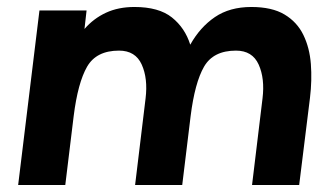

<svg xmlns="http://www.w3.org/2000/svg" viewBox="-20 -530 944 550"><path d="M32 0 93 -500H228L222 -447Q248 -477 283.5 -493.5Q319 -510 365 -510Q435 -510 472.5 -480Q510 -450 525 -402Q553 -452 595.5 -481Q638 -510 700 -510Q759 -510 795 -488.5Q831 -467 849 -430Q867 -393 870.5 -346.5Q874 -300 868 -250L837 0H702L732 -248Q739 -305 721 -345Q703 -385 656 -385Q591 -385 564.5 -339Q538 -293 526 -197L502 0H367L397 -248Q404 -305 386 -345Q368 -385 321 -385Q256 -385 229.5 -339Q203 -293 191 -197L167 0Z"/></svg>

Font: Haskoy ExtraBold
Style: Italic
Weight: 800
Designer: Ertekin Erdin
Foundry: Ertekin Erdin
Version: Version 2.000; ttfautohint (v1.8.4.7-5d5b)